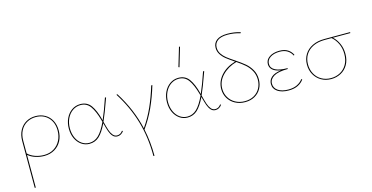

<svg xmlns="http://www.w3.org/2000/svg" viewBox="-93 -1181 3758 1939"><g transform="rotate(-15 1786.0 -211.0)"><path d="M454 -209Q454 -149 429 -101Q404 -53 357 -25Q310 3 248 3Q202 3 157 -11.5Q112 -26 81 -53V289H70V-201Q70 -264 95.5 -311.5Q121 -359 165 -384Q209 -409 263 -409Q319 -409 362.5 -384Q406 -359 430 -314Q454 -269 454 -209ZM443 -211Q443 -296 393 -347.5Q343 -399 263 -399Q212 -399 170.5 -375.5Q129 -352 105 -307Q81 -262 81 -201V-68Q110 -39 155 -23Q200 -7 248 -7Q307 -7 351 -34Q395 -61 419 -107.5Q443 -154 443 -211Z M1079 -35Q1067 -17 1049.5 -7Q1032 3 1012 3Q983 3 964 -18.5Q945 -40 933.5 -72Q922 -104 907 -162Q866 -76 823.5 -36.5Q781 3 721 3Q675 3 637.5 -23Q600 -49 578.5 -94.5Q557 -140 557 -198Q557 -257 579.5 -305Q602 -353 642 -381Q682 -409 732 -409Q803 -409 842 -355Q881 -301 907 -201Q909 -195 909 -192Q947 -279 991 -409L1002 -406Q943 -241 913 -176Q928 -117 939 -84Q950 -51 968 -29Q986 -7 1012 -7Q1029 -7 1044 -15Q1059 -23 1070 -40ZM903 -178 897 -199Q870 -296 833 -347.5Q796 -399 732 -399Q687 -399 649.5 -373.5Q612 -348 590 -302Q568 -256 568 -199Q568 -144 588 -100Q608 -56 643 -31.5Q678 -7 721 -7Q776 -7 818 -46.5Q860 -86 903 -178Z M1293 7Q1322 143 1322 289H1311Q1311 91 1261 -78Q1211 -247 1110 -406L1121 -408Q1244 -213 1290 -7Q1351 -94 1395 -192Q1439 -290 1474 -406H1486Q1450 -286 1403.5 -184Q1357 -82 1293 7Z M1797 -509 1787 -513 1846 -711 1856 -708ZM2105 -35Q2093 -17 2075.5 -7Q2058 3 2038 3Q2009 3 1990 -18.5Q1971 -40 1959.5 -72Q1948 -104 1933 -162Q1892 -76 1849.5 -36.5Q1807 3 1747 3Q1701 3 1663.5 -23Q1626 -49 1604.5 -94.5Q1583 -140 1583 -198Q1583 -257 1605.5 -305Q1628 -353 1668 -381Q1708 -409 1758 -409Q1829 -409 1868 -355Q1907 -301 1933 -201Q1935 -195 1935 -192Q1973 -279 2017 -409L2028 -406Q1969 -241 1939 -176Q1954 -117 1965 -84Q1976 -51 1994 -29Q2012 -7 2038 -7Q2055 -7 2070 -15Q2085 -23 2096 -40ZM1929 -178 1923 -199Q1896 -296 1859 -347.5Q1822 -399 1758 -399Q1713 -399 1675.5 -373.5Q1638 -348 1616 -302Q1594 -256 1594 -199Q1594 -144 1614 -100Q1634 -56 1669 -31.5Q1704 -7 1747 -7Q1802 -7 1844 -46.5Q1886 -86 1929 -178Z M2356 -431Q2416 -391 2452.5 -360.5Q2489 -330 2514.5 -286Q2540 -242 2540 -185Q2540 -132 2516.5 -89Q2493 -46 2449.5 -21.5Q2406 3 2348 3Q2290 3 2244 -22Q2198 -47 2172.5 -90Q2147 -133 2147 -186Q2147 -265 2203 -328Q2259 -391 2354 -419Q2301 -455 2271 -478.5Q2241 -502 2220.5 -533.5Q2200 -565 2200 -603Q2200 -653 2238 -682Q2276 -711 2352 -711Q2422 -711 2487 -691L2482 -681Q2417 -701 2352 -701Q2280 -701 2245.5 -674.5Q2211 -648 2211 -603Q2211 -567 2230 -538Q2249 -509 2277.5 -486.5Q2306 -464 2356 -431ZM2529 -185Q2529 -236 2506.5 -277Q2484 -318 2450 -348Q2416 -378 2365 -412Q2274 -386 2216 -325.5Q2158 -265 2158 -187Q2158 -137 2182 -96Q2206 -55 2249.5 -31Q2293 -7 2348 -7Q2403 -7 2444 -30.5Q2485 -54 2507 -94.5Q2529 -135 2529 -185Z M2963 -70Q2942 -38 2902 -17.5Q2862 3 2804 3Q2732 3 2688.5 -26Q2645 -55 2645 -106Q2645 -148 2677.5 -176.5Q2710 -205 2778 -214Q2724 -222 2695.5 -246Q2667 -270 2667 -307Q2667 -353 2708 -381Q2749 -409 2814 -409Q2868 -409 2902 -386.5Q2936 -364 2951 -329L2942 -325Q2927 -358 2895 -378.5Q2863 -399 2814 -399Q2754 -399 2716 -374Q2678 -349 2678 -307Q2678 -263 2722.5 -240.5Q2767 -218 2849 -218V-209Q2749 -209 2702.5 -181Q2656 -153 2656 -106Q2656 -61 2695.5 -34Q2735 -7 2803 -7Q2856 -7 2894 -25.5Q2932 -44 2954 -75Z M3553 -396H3371Q3406 -365 3428.5 -316Q3451 -267 3451 -207Q3451 -141 3423.5 -93.5Q3396 -46 3349.5 -21.5Q3303 3 3248 3Q3190 3 3144.5 -23.5Q3099 -50 3073 -96Q3047 -142 3047 -200Q3047 -261 3076 -307.5Q3105 -354 3158.5 -380Q3212 -406 3284 -406H3553ZM3357 -396H3284Q3215 -396 3164 -371.5Q3113 -347 3085.5 -303Q3058 -259 3058 -201Q3058 -146 3082 -101.5Q3106 -57 3149.5 -32Q3193 -7 3248 -7Q3300 -7 3343.5 -30Q3387 -53 3413.5 -98.5Q3440 -144 3440 -209Q3440 -268 3417.5 -316Q3395 -364 3357 -396Z"/></g></svg>

Font: Ysabeau Infant Hairline
Style: Regular
Weight: 100
Designer: Christian Thalmann (Catharsis Fonts)
Version: Version 0.003